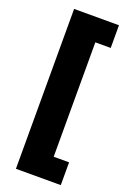

<svg xmlns="http://www.w3.org/2000/svg" viewBox="-170 -825 694 1025"><g transform="rotate(20 176.5 -312.0)"><path d="M63.5 142.1V-766.1H318.4V-637.2H231V12.7H318.4V142.1Z"/></g></svg>

Font: Inter 28pt ExtraBold
Style: Regular
Weight: 800
Designer: Rasmus Andersson
Foundry: rsms
Version: Version 4.001;git-66647c0bb